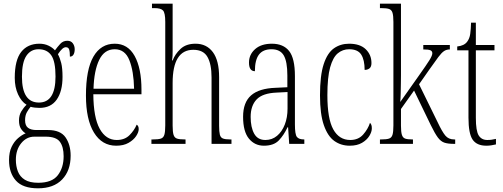

<svg xmlns="http://www.w3.org/2000/svg" viewBox="-20 -780 2728 1041"><path d="M186 241Q104 241 66.5 199.5Q29 158 29 88Q29 45 43 16Q57 -13 78 -31Q99 -49 119 -57Q105 -65 94 -81.5Q83 -98 83 -127Q83 -155 95.5 -176Q108 -197 124 -212Q96 -229 78 -268Q60 -307 60 -358Q60 -454 95 -498.5Q130 -543 194 -543Q221 -543 243 -532.5Q265 -522 278 -507Q291 -525 306.5 -542Q322 -559 345 -559Q365 -559 375 -545Q385 -531 385 -513Q385 -495 378.5 -484Q372 -473 359 -473Q359 -499 355 -511.5Q351 -524 337 -524Q328 -524 318 -515.5Q308 -507 294 -486Q305 -466 312 -438Q319 -410 319 -363Q319 -285 287.5 -240Q256 -195 194 -195Q183 -195 169 -196.5Q155 -198 146 -201Q135 -188 125.5 -171Q116 -154 116 -128Q116 -99 132 -87Q148 -75 177 -75H240Q308 -75 335.5 -35Q363 5 363 64Q363 145 317 193Q271 241 186 241ZM191 -224Q281 -224 281 -365Q281 -447 258 -480Q235 -513 189 -513Q147 -513 123 -477.5Q99 -442 99 -364Q99 -224 191 -224ZM187 211Q262 211 293.5 170Q325 129 325 67Q325 16 304.5 -11.5Q284 -39 228 -39H166Q124 -39 95 -3.5Q66 32 66 86Q66 121 77 149.5Q88 178 114.5 194.5Q141 211 187 211Z M610 10Q533 10 489.5 -61Q446 -132 446 -262Q446 -403 486.5 -473Q527 -543 602 -543Q673 -543 710 -476.5Q747 -410 747 -294V-269H486Q487 -143 520.5 -82Q554 -21 613 -21Q656 -21 682 -47Q708 -73 721 -104Q725 -102 728.5 -96.5Q732 -91 732 -80Q732 -63 718 -42Q704 -21 677 -5.5Q650 10 610 10ZM707 -299Q705 -394 681.5 -453.5Q658 -513 602 -513Q546 -513 518 -455.5Q490 -398 487 -299Z M801 0V-24H810Q838 -24 852 -28.5Q866 -33 871 -49Q876 -65 876 -100V-661Q876 -710 864 -723Q852 -736 818 -736H804V-760H916V-503Q916 -490 915.5 -477Q915 -464 913 -452H916Q929 -487 959 -515Q989 -543 1040 -543Q1100 -543 1134 -497.5Q1168 -452 1168 -361V-98Q1168 -66 1172 -50Q1176 -34 1189 -29Q1202 -24 1228 -24H1235V0H1127V-360Q1127 -432 1105 -471Q1083 -510 1028 -510Q916 -510 916 -330V-99Q916 -65 921 -49Q926 -33 940 -28.5Q954 -24 982 -24H986V0Z M1411 10Q1361 10 1329.5 -28.5Q1298 -67 1298 -147Q1298 -225 1341.5 -263Q1385 -301 1475 -304L1538 -307V-371Q1538 -446 1518.5 -479.5Q1499 -513 1452 -513Q1406 -513 1384 -484Q1362 -455 1362 -394Q1330 -394 1330 -441Q1330 -484 1363 -513.5Q1396 -543 1454 -543Q1516 -543 1547.5 -503.5Q1579 -464 1579 -367V-105Q1579 -52 1589.5 -38Q1600 -24 1628 -24H1630V0H1548L1542 -90H1539Q1519 -47 1491.5 -18.5Q1464 10 1411 10ZM1419 -21Q1455 -21 1482 -43.5Q1509 -66 1524 -104.5Q1539 -143 1539 -191V-281L1480 -278Q1404 -275 1371.5 -241Q1339 -207 1339 -146Q1339 -90 1358 -55.5Q1377 -21 1419 -21Z M1876 10Q1829 10 1793 -15.5Q1757 -41 1736 -101Q1715 -161 1715 -263Q1715 -371 1735 -432Q1755 -493 1790.5 -518Q1826 -543 1873 -543Q1932 -543 1963 -513Q1994 -483 1994 -438Q1994 -418 1983.5 -409.5Q1973 -401 1957 -401Q1957 -455 1938.5 -484Q1920 -513 1873 -513Q1838 -513 1811.5 -491Q1785 -469 1770 -415Q1755 -361 1755 -264Q1755 -136 1787 -78.5Q1819 -21 1879 -21Q1923 -21 1949 -50.5Q1975 -80 1986 -114Q1991 -109 1993.5 -102.5Q1996 -96 1996 -84Q1996 -65 1982.5 -43Q1969 -21 1942.5 -5.5Q1916 10 1876 10Z M2040 0V-24H2047Q2075 -24 2089 -28.5Q2103 -33 2108 -49Q2113 -65 2113 -100V-661Q2113 -695 2108 -711Q2103 -727 2089 -731.5Q2075 -736 2047 -736H2040V-760H2154V-373Q2154 -355 2153.5 -327.5Q2153 -300 2152.5 -272.5Q2152 -245 2150 -227L2249 -367Q2293 -429 2308.5 -454Q2324 -479 2324 -491Q2324 -503 2313.5 -507.5Q2303 -512 2275 -512V-536H2419V-512Q2401 -512 2387.5 -503Q2374 -494 2356.5 -470.5Q2339 -447 2308 -403L2252 -323L2353 -117Q2377 -66 2394.5 -45Q2412 -24 2442 -24H2448V0H2441Q2409 0 2389.5 -6.5Q2370 -13 2354 -34.5Q2338 -56 2316 -101L2225 -289L2154 -189V-99Q2154 -65 2159 -49Q2164 -33 2177 -28.5Q2190 -24 2216 -24H2219V0Z M2617 10Q2565 10 2542.5 -23Q2520 -56 2520 -142V-507H2459V-528Q2497 -532 2513 -554Q2526 -571 2529.5 -596Q2533 -621 2534 -657H2560V-536H2661V-507H2560V-141Q2560 -70 2575.5 -45.5Q2591 -21 2622 -21Q2635 -21 2645.5 -22.5Q2656 -24 2669 -27V3Q2657 6 2643.5 8Q2630 10 2617 10Z"/></svg>

Font: Noto Serif Hebrew ExtraCondensed ExtraLight
Style: Regular
Weight: 200
Width: 2
Designer: Monotype Design Team
Foundry: Monotype Imaging Inc.
Version: Version 2.004; ttfautohint (v1.8.4.7-5d5b)